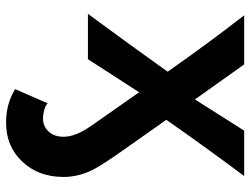

<svg xmlns="http://www.w3.org/2000/svg" viewBox="-116 -438 821 630"><g transform="rotate(90 295.0 -122.5)"><path d="M282.2 -168 173.8 0H24.9Q121.6 -130.9 214.8 -261.7Q118.7 -398.4 29.8 -512.7H190.9L305.7 -351.1L408.2 -512.7H557.1Q460.9 -383.8 372.6 -257.3L469.2 -120.1Q520 -48.3 535.6 -18.1Q560.1 29.8 560.1 80.1Q560.1 162.1 510 215.3Q460 268.6 381.8 268.6Q319.8 268.6 272 238.8L318.4 132.3Q326.2 139.6 341.3 143.6Q356.4 147.5 367.2 147.5Q394 147.5 411.1 128.9Q428.2 110.4 428.2 80.1Q428.2 51.3 410.2 17.6Q401.9 2.9 391.1 -12.7Z"/></g></svg>

Font: Cadman
Style: Bold
Weight: 700
Designer: Paul James MIller
Foundry: High-Logic / Made with FontCreator
Version: Version 2.114;March 28, 2021;FontCreator 13.0.0.2683 64-bit